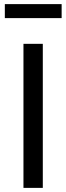

<svg xmlns="http://www.w3.org/2000/svg" viewBox="-20 -913 322 933"><path d="M94 0V-700H188V0ZM3.5 -825V-893H279.5V-825Z"/></svg>

Font: Geologica Roman Light
Style: Regular
Weight: 300
Designer: Sindre Bremnes, Frode Helland
Foundry: Monokrom Skriftforlag AS
Version: Version 1.010;gftools[0.9.28]